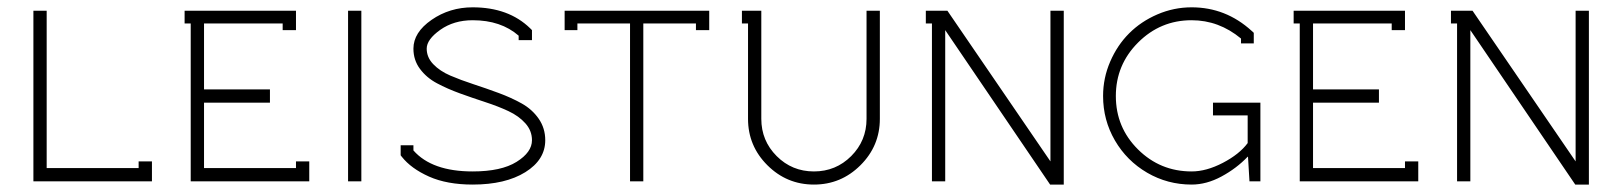

<svg xmlns="http://www.w3.org/2000/svg" viewBox="-20 -493 4411 522"><path d="M356.9 -54.2H393.1V0H70.8V-463.9H106.9V-36.1H356.9Z M534.7 -429.2V-250H713.9V-213.9H534.7V-36.1H784.7V-54.2H820.8V0H498.5V-429.2H481.9V-463.9H784.7V-411.1H748.5V-429.2Z M962.4 0H926.3V-463.9H962.4Z M1104 -84Q1154.3 -26.9 1265.1 -26.9Q1342.8 -26.9 1384.5 -53Q1426.3 -79.1 1426.3 -111.8Q1426.3 -137.7 1408.4 -157.7Q1390.6 -177.7 1362.3 -190.9Q1334 -204.1 1299.6 -215.3Q1265.1 -226.6 1230.7 -239Q1196.3 -251.5 1168 -266.6Q1139.6 -281.7 1121.8 -305.7Q1104 -329.6 1104 -360.8Q1104 -404.8 1153.3 -439Q1202.6 -473.1 1265.1 -473.1Q1362.8 -473.1 1421.4 -416L1426.3 -411.1V-383.8H1390.1V-396Q1341.8 -438 1265.1 -438Q1213.9 -438 1177 -411.9Q1140.1 -385.7 1140.1 -360.8Q1140.1 -336.9 1158 -318.4Q1175.8 -299.8 1204.1 -287.6Q1232.4 -275.4 1266.8 -264.2Q1301.3 -252.9 1335.7 -240.2Q1370.1 -227.5 1398.4 -211.7Q1426.8 -195.8 1444.6 -170.2Q1462.4 -144.5 1462.4 -111.8Q1462.4 -58.6 1408.2 -24.9Q1354 8.8 1265.1 8.8Q1195.3 8.8 1146.5 -12.9Q1097.7 -34.7 1072.3 -66.9L1069.3 -70.8V-98.1H1104Z M1515.1 -463.9H1908.2V-411.1H1872.1V-429.2H1729V0H1692.9V-429.2H1549.8V-411.1H1515.1Z M2049.8 -169.9Q2049.8 -110.4 2091.6 -68.6Q2133.3 -26.9 2192.9 -26.9Q2252.4 -26.9 2294.2 -68.6Q2335.9 -110.4 2335.9 -169.9V-463.9H2372.1V-169.9Q2372.1 -96.2 2319.3 -43.7Q2266.6 8.8 2192.9 8.8Q2119.1 8.8 2066.4 -43.7Q2013.7 -96.2 2013.7 -169.9V-429.2H1997.1V-463.9H2049.8Z M2555.7 -463.9 2835.9 -54.2V-463.9H2872.1V8.8H2835L2549.8 -411.1V0H2513.7V-429.2H2497.1V-463.9Z M3219.7 -438Q3134.8 -438 3074.2 -377.4Q3013.7 -316.9 3013.7 -231.9Q3013.7 -146.5 3074 -86.7Q3134.3 -26.9 3219.7 -26.9Q3259.8 -26.9 3304.7 -50.3Q3349.6 -73.7 3372.1 -104V-179.2H3277.8V-213.9H3406.7V0H3377L3373 -66.9H3372.1Q3341.8 -35.2 3301 -13.2Q3260.3 8.8 3219.7 8.8Q3154.3 8.8 3098.9 -23.4Q3043.5 -55.7 3011.2 -111.1Q2979 -166.5 2979 -231.9Q2979 -280.8 2998.3 -325.4Q3017.6 -370.1 3049.8 -402.3Q3082 -434.6 3126.7 -453.9Q3171.4 -473.1 3219.7 -473.1Q3312.5 -473.1 3382.8 -409.2L3388.7 -403.8V-375H3354V-388.2Q3293.9 -438 3219.7 -438Z M3549.8 -429.2V-250H3729V-213.9H3549.8V-36.1H3799.8V-54.2H3835.9V0H3513.7V-429.2H3497.1V-463.9H3799.8V-411.1H3763.7V-429.2Z M3983.4 -463.9 4263.7 -54.2V-463.9H4299.8V8.8H4262.7L3977.5 -411.1V0H3941.4V-429.2H3924.8V-463.9Z"/></svg>

Font: RawengulkPcs
Style: Regular
Weight: 400
Version: Version 0.92